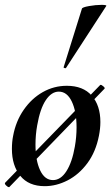

<svg xmlns="http://www.w3.org/2000/svg" viewBox="-26 -752 457 790"><path d="M11 18Q6 18 -1 11Q-8 4 -5 0L386 -402L388 -403Q392 -403 399.5 -396.5Q407 -390 404 -387L12 18ZM23 -139Q23 -169 28 -193Q39 -253 71.5 -300Q104 -347 150 -373Q196 -399 249 -399Q316 -399 351.5 -358.5Q387 -318 387 -250Q387 -223 381 -193Q368 -127 333.5 -80.5Q299 -34 252.5 -10Q206 14 158 14Q92 14 57.5 -28.5Q23 -71 23 -139ZM282 -149Q289 -188 289 -228Q289 -293 269.5 -334Q250 -375 216 -375Q186 -375 162.5 -340Q139 -305 127 -236Q120 -197 120 -157Q120 -92 139 -51.5Q158 -11 192 -11Q224 -11 247.5 -48Q271 -85 282 -149ZM236 -476 311 -716Q312 -722 340 -727Q368 -732 392 -732Q415 -732 411 -727L246 -473Q245 -470 239.5 -472Q234 -474 236 -476Z"/></svg>

Font: Cormorant Garamond
Style: Bold Italic
Weight: 700
Italic angle: -10°
Designer: Christian Thalmann (Catharsis Fonts)
Foundry: Catharsis Fonts
Version: Version 4.000